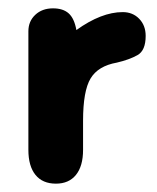

<svg xmlns="http://www.w3.org/2000/svg" viewBox="-20 -429 377 460"><path d="M163 -357Q158 -385 144.5 -397Q131 -409 107 -409Q81 -409 64.5 -393.5Q48 -378 48 -354V-70Q48 -31 65 -10Q82 11 114 11Q145 11 162 -10Q179 -31 179 -70V-140Q179 -211 197 -241Q215 -271 260 -279Q290 -286 309.5 -297Q329 -308 329 -343Q329 -368 313.5 -384Q298 -400 274 -400Q223 -400 163 -357Z"/></svg>

Font: Beiruti ExtraBold
Style: Regular
Weight: 800
Designer: Arlette Boutros
Foundry: Boutros
Version: Version 1.41